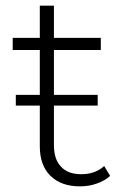

<svg xmlns="http://www.w3.org/2000/svg" viewBox="-20 -656 448 680"><path d="M349 -68 370 -33Q350 -15 323 -6Q296 4 263 4Q196 4 158 -34Q121 -71 121 -138V-479H25V-522H121V-636H171V-522H337V-479H171V-143Q171 -91 196 -66Q220 -39 268 -39Q317 -39 349 -68ZM36 -282V-320H326V-282Z"/></svg>

Font: Montserrat Light Alt1
Style: Light
Weight: 500
Designer: Differentunic
Foundry: Julieta Ulanovsky
Version: 0.1